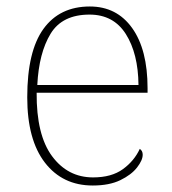

<svg xmlns="http://www.w3.org/2000/svg" viewBox="-20 -562 529 592"><path d="M266 10Q173 10 118.5 -60.5Q64 -131 64 -262Q64 -404 114 -473Q164 -542 257 -542Q340 -542 387.5 -475.5Q435 -409 435 -290V-276H93Q92 -146 140.5 -80.5Q189 -15 267 -15Q324 -15 359 -40.5Q394 -66 411 -103Q420 -97 420 -85Q420 -68 402.5 -45.5Q385 -23 351 -6.5Q317 10 266 10ZM407 -300Q406 -397 368 -457Q330 -517 256 -517Q172 -517 136 -458Q100 -399 95 -300Z"/></svg>

Font: Noto Serif Thin
Style: Regular
Weight: 100
Designer: Monotype Design Team
Foundry: Monotype Imaging Inc.
Version: Version 2.015